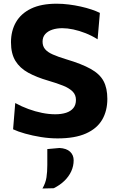

<svg xmlns="http://www.w3.org/2000/svg" viewBox="-20 -748 640 1056"><path d="M296.8 13.2Q252.4 13.2 205.6 5.8Q158.8 -1.7 118.1 -13.2Q77.4 -24.7 52 -36.9L63.8 -181.3Q98.7 -162.1 136.5 -148.3Q174.2 -134.5 211.8 -127Q249.4 -119.5 284.2 -119.5Q318.4 -119.5 343.9 -127.9Q369.4 -136.3 383.6 -153.8Q397.7 -171.2 397.7 -198.5Q397.7 -226.4 379.4 -244.7Q361.1 -263 327.1 -276.8Q293 -290.5 246.2 -304.1Q181.2 -322.9 135.1 -348.2Q89.1 -373.5 64.8 -413.2Q40.4 -453 40.4 -515.5Q40.4 -578.1 67.8 -625.9Q95.3 -673.7 151 -700.7Q206.7 -727.6 291.5 -727.6Q324.8 -727.6 358.5 -723.3Q392.2 -719.1 423.8 -712Q455.4 -705 482.4 -696Q509.3 -687 529.3 -677.1L516.8 -531.8Q485.1 -551.9 450.6 -565.5Q416.1 -579.1 383.1 -586.1Q350.1 -593 322.8 -593Q292.3 -593 267.8 -584.9Q243.2 -576.8 228.7 -560.4Q214.1 -544 214.1 -518.8Q214.1 -494.3 227.8 -477.8Q241.5 -461.2 270.3 -448.4Q299.2 -435.5 344.4 -421.9Q429.8 -396.5 479.3 -368.7Q528.8 -341 549.6 -302Q570.4 -263 570.4 -204.1Q570.4 -138.5 542 -89.7Q513.5 -40.9 453 -13.9Q392.5 13.2 296.8 13.2ZM213.4 288.8Q231 258.3 235.6 227.7Q240.2 197.1 240.2 159.4Q240.2 137.5 240.2 115.5Q240.2 93.5 240.2 71.9L307.2 65.9Q345.7 68 365.4 86.3Q385.1 104.7 385.1 133.6Q385.1 165.1 372 193.9Q358.9 222.6 334.4 246.4Q309.9 270.2 275.6 287.2Z"/></svg>

Font: Commissioner Thin
Style: Regular
Weight: 100
Designer: Kostas Bartsokas
Foundry: Kostas Bartsokas
Version: Version 1.001;gftools[0.9.23]